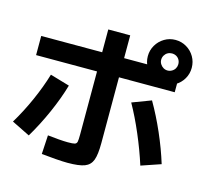

<svg xmlns="http://www.w3.org/2000/svg" viewBox="-119 -947 1175 1113"><g transform="rotate(15 469.0 -391.0)"><path d="M222.2 23.5 228.7 -90Q261.9 -86.2 295.3 -83.5Q328.7 -80.9 350 -80.9Q381 -80.9 391.7 -84.2Q402.4 -87.6 405 -99.1Q407.6 -110.5 407.6 -142.7V-773.4H539.3V-127Q539.3 -57.3 526.8 -24.1Q514.3 9.1 481.3 21.8Q448.3 34.6 378.6 34.6Q352.3 34.6 307.1 31.2Q261.9 27.9 222.2 23.5ZM154.3 -434.1 271.1 -399.8Q247.9 -319 208.6 -230.1Q169.3 -141.2 121.4 -60.8L12.1 -114.7Q56.5 -188.1 93.7 -271.8Q131 -355.6 154.3 -434.1ZM645.6 -398.9 759 -441.8Q804 -364.1 843.1 -274.9Q882.1 -185.7 908.7 -99.2L791.3 -59.1Q763.8 -145.6 725.3 -235.7Q686.8 -325.9 645.6 -398.9ZM41.9 -636.5H778.9L873.9 -607.8V-521.5H41.9ZM669 -683.4Q669 -719.3 686.8 -749.6Q704.5 -779.8 734.6 -797.8Q764.6 -815.8 800.6 -815.8Q837 -815.8 867.3 -797.8Q897.6 -779.8 915.1 -749.6Q932.6 -719.3 932.6 -683.4Q932.6 -647.4 915.1 -617.4Q897.6 -587.3 867.3 -569.3Q837 -551.4 800.6 -551.4Q764.6 -551.4 734.6 -569.3Q704.5 -587.3 686.8 -617.4Q669 -647.4 669 -683.4ZM852 -683.4Q852 -698.2 845.4 -709.9Q838.8 -721.5 827.1 -728.2Q815.4 -734.8 800.6 -734.8Q786.8 -734.8 775.1 -728.2Q763.4 -721.5 756.3 -709.6Q749.2 -697.6 749.2 -683.4Q749.2 -670 756.3 -658.3Q763.4 -646.6 775.1 -639.5Q786.8 -632.4 800.6 -632.4Q814.4 -632.4 826.6 -639.5Q838.8 -646.6 845.4 -658.3Q852 -670 852 -683.4Z"/></g></svg>

Font: WEMIX Pretendard Variable
Style: Regular
Weight: 400
Designer: Base glyphs from Inter by Rasmus Andersson; Hangeul glyphs from Noto Sans CJK(Source Han Sans) by Jang Soo-young and Kan
Foundry: Kil Hyung-jin
Version: Version 1.000;Glyphs 3.2 (3208)